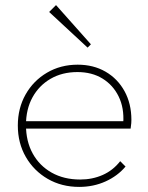

<svg xmlns="http://www.w3.org/2000/svg" viewBox="-20 -724 582 754"><path d="M291 10Q222 10 167.5 -21.5Q113 -53 81.5 -107.5Q50 -162 50 -231Q50 -299 80.5 -353Q111 -407 164.5 -438.5Q218 -470 285 -470Q347 -470 394.5 -442.5Q442 -415 469 -366Q496 -317 496 -253Q496 -249 495.5 -240.5Q495 -232 493 -219H72V-248H473L464 -241Q468 -300 446 -345Q424 -390 382.5 -415.5Q341 -441 284 -441Q224 -441 178.5 -414.5Q133 -388 107.5 -341.5Q82 -295 82 -233Q82 -169 108.5 -121Q135 -73 183 -46Q231 -19 295 -19Q343 -19 383.5 -37Q424 -55 452 -91L473 -70Q442 -33 394.5 -11.5Q347 10 291 10ZM324 -537 173 -677 200 -704 337 -550Z"/></svg>

Font: Outfit Thin
Style: Regular
Weight: 100
Designer: Rodrigo Fuenzalida
Foundry: fragTYPE
Version: Version 1.000